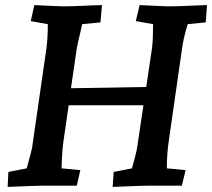

<svg xmlns="http://www.w3.org/2000/svg" viewBox="-20 -730 834 755"><path d="M427 -54 499 -68Q517 -133 519 -148L544 -316H250L230 -178Q224 -140 222 -68L296 -61L282 0H151Q128 0 10 5L13 -54L85 -68Q102 -129 106 -148L163 -543Q168 -583 168 -635L101 -647L115 -710Q213 -705 233 -705Q265 -705 347 -709L381 -710L375 -642L303 -635L297 -607Q286 -564 282 -540L259 -383L555 -388L578 -543Q582 -575 582 -635L514 -647L529 -710Q627 -705 646 -705Q679 -705 763 -709L794 -710L789 -642L718 -635Q700 -574 696 -540L644 -178Q636 -125 636 -68L710 -61L695 0H566Q543 0 423 5Z"/></svg>

Font: Andada Pro
Style: Bold Italic
Weight: 700
Italic angle: -7°
Designer: Carolina Giovagnoli
Foundry: Huerta Tipografica
Version: Version 3.005; ttfautohint (v1.8.4)